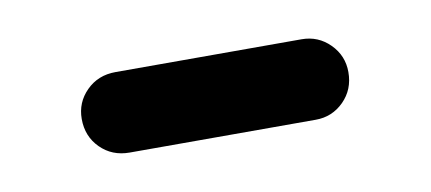

<svg xmlns="http://www.w3.org/2000/svg" viewBox="-27 -372 438 195"><g transform="rotate(-10 191.5 -274.5)"><path d="M288 -316Q305 -316 317 -304Q329 -292 329 -275Q329 -257 317 -245Q305 -233 288 -233H96Q78 -233 66 -245Q54 -257 54 -275Q54 -292 66 -304Q78 -316 96 -316Z"/></g></svg>

Font: Sepalumica Med
Style: Regular
Weight: 500
Designer: Julieta Ulanovsky
Foundry: Julieta Ulanovsky
Version: Version 7.200